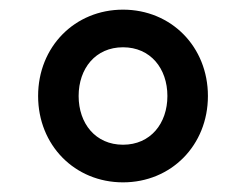

<svg xmlns="http://www.w3.org/2000/svg" viewBox="-20 -730 510 398"><path d="M235 -352C335 -352 411 -429 411 -531C411 -633 335 -710 235 -710C135 -710 59 -633 59 -531C59 -429 135 -352 235 -352ZM235 -430C178 -430 143 -474 143 -531C143 -588 178 -632 235 -632C292 -632 327 -588 327 -531C327 -474 292 -430 235 -430Z"/></svg>

Font: IBMKR Medm
Style: Regular
Weight: 500
Designer: Mike Abbink; Paul van der Laan; Pieter van Rosmalen; Wujin Sim; Chorong Kim; Dohee Lee;
Foundry: Sandoll Inc.
Version: Version 1.002